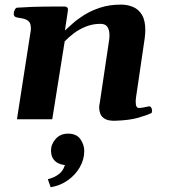

<svg xmlns="http://www.w3.org/2000/svg" viewBox="-20 -515 730 829"><path d="M605 -351.1 567.4 -95.2Q565.9 -84.5 565.9 -75.7Q565.9 -61 569.6 -54.9Q573.2 -48.8 579.6 -48.8Q586.4 -48.8 598.6 -50.8Q610.8 -52.7 620.1 -55.2Q628.4 -57.6 632.6 -51Q636.7 -44.4 636.7 -37.1Q636.7 -28.3 632.8 -26.4Q613.3 -17.1 575.7 -6.3Q538.1 4.4 478.5 6.3Q448.2 7.3 433.1 -1.7Q418 -10.7 413.1 -24.2Q408.2 -37.6 408.2 -49.3Q408.2 -57.6 409.4 -63.5Q410.6 -69.3 410.6 -69.3L451.2 -342.3Q452.1 -347.7 452.4 -353Q452.6 -358.4 452.6 -363.3Q452.6 -385.3 443.8 -398.7Q435.1 -412.1 414.1 -412.1Q380.4 -412.1 351.1 -400.4Q321.8 -388.7 298.6 -371.1Q275.4 -353.5 259.3 -336.4L205.6 0H53.2L112.3 -379.9Q113.3 -383.8 113.3 -387.2Q113.3 -390.6 113.3 -393.6Q113.3 -416.5 101.6 -425Q89.8 -433.6 74.5 -435.8Q59.1 -438 48.3 -440.9Q43.5 -443.4 41 -447.3Q38.6 -451.2 39.6 -460.4Q40.5 -466.3 44.4 -473.9Q48.3 -481.4 54.2 -481.9Q122.6 -486.3 177.2 -486.6Q231.9 -486.8 261.2 -486.8Q265.1 -486.8 270 -482.9Q274.9 -479 272.9 -467.3L260.3 -383.3Q272 -393.6 292.2 -412.1Q312.5 -430.7 342.5 -449.7Q372.6 -468.8 412.4 -481.9Q452.1 -495.1 502.4 -495.1Q530.3 -495.1 554.2 -485.1Q578.1 -475.1 592.8 -451.2Q607.4 -427.2 607.4 -385.3Q607.4 -377.4 606.7 -368.9Q606 -360.4 605 -351.1ZM273.9 62Q310.5 62 327.1 85.9Q343.8 109.9 343.8 137.2Q343.8 173.3 324.7 206.8Q305.7 240.2 272.9 263.4Q240.2 286.6 198.7 293.5L186.5 258.8Q218.3 251 238.3 233.4Q258.3 215.8 264.6 180.7L271 198.2Q238.3 198.2 219.2 181.6Q200.2 165 200.2 134.8Q200.2 107.4 220.5 84.7Q240.7 62 273.9 62Z"/></svg>

Font: Gelasio
Style: Bold Italic
Weight: 700
Italic angle: -8.5°
Designer: Eben Sorkin
Foundry: Eben Sorkin
Version: Version 1.008